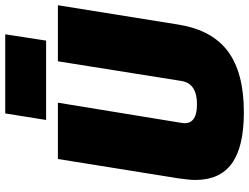

<svg xmlns="http://www.w3.org/2000/svg" viewBox="-129 -812 951 733"><g transform="rotate(-90 346.5 -445.5)"><path d="M284 10Q153 10 89.5 -35.5Q26 -81 26 -175Q26 -187 27.5 -202Q29 -217 32 -239L106 -700H321L244 -229Q233 -169 315 -169Q395 -169 404 -229L479 -700H693L619 -239Q598 -111 516.5 -50.5Q435 10 284 10ZM255 -745 280 -901H582L558 -745Z"/></g></svg>

Font: Georama Black
Style: Italic
Weight: 900
Italic angle: -9°
Designer: Jean-Baptiste Levee
Foundry: Production Type
Version: Version 1.000